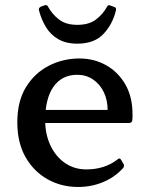

<svg xmlns="http://www.w3.org/2000/svg" viewBox="-20 -736 589 765"><path d="M291 9Q225 9 170 -21.5Q115 -52 82 -109.5Q49 -167 49 -249Q49 -332 83 -388Q117 -444 173.5 -473.5Q230 -503 297 -503Q355 -503 403 -476Q451 -449 479.5 -399.5Q508 -350 508 -281Q508 -276 508 -269Q508 -262 507 -255Q504 -246 495 -246H146V-298H433L409 -278Q409 -283 409 -287Q409 -291 409 -295Q409 -337 393.5 -369Q378 -401 350.5 -419.5Q323 -438 288 -438Q227 -438 193.5 -391Q160 -344 160 -256Q160 -201 181 -156.5Q202 -112 239 -86.5Q276 -61 324 -61Q398 -61 450 -102Q457 -108 462 -100L472 -83Q477 -76 471 -67Q439 -31 392 -11Q345 9 291 9ZM288 -562Q243 -562 212 -580Q181 -598 162.5 -629Q144 -660 135 -696Q133 -704 142 -709L158 -715Q167 -718 171 -710Q188 -679 215.5 -658Q243 -637 288 -637Q334 -637 362 -658Q390 -679 407 -710Q411 -718 420 -714L436 -708Q444 -706 442 -695Q429 -640 392.5 -601Q356 -562 288 -562Z"/></svg>

Font: Hahmlet Medium
Style: Regular
Weight: 500
Version: Version 1.002